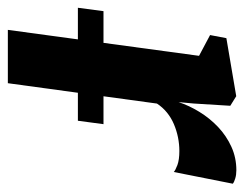

<svg xmlns="http://www.w3.org/2000/svg" viewBox="-94 -522 608 477"><g transform="rotate(90 209.5 -284.0)"><path d="M45.7 0 110.2 -475 58.6 -502.4 66.3 -542.9 210.5 -567.4 234.3 -552.6 228.7 -462.1 225.2 -424.2Q233.7 -450.2 249.4 -475.8Q265 -501.4 286.9 -522.2Q308.8 -542.9 336 -555.3Q363.2 -567.7 394.4 -567.7Q405.9 -567.7 414.9 -564.9Q423.9 -562.2 427.9 -558.9L398.8 -412.2Q394.8 -416.2 381.6 -421.2Q368.3 -426.1 346.6 -426.1Q329.8 -426.1 312.7 -422.7Q295.7 -419.2 279.9 -412.5Q264.1 -405.8 251.1 -395.2Q238.1 -384.6 228.8 -370.4L178.2 0ZM280 -237.6 271.5 -174H-9.2L-0.8 -237.6Z"/></g></svg>

Font: Merriweather Light
Style: Italic
Weight: 300
Italic angle: -7.8°
Designer: Eben Sorkin
Foundry: Eben Sorkin
Version: Version 2.101